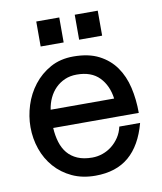

<svg xmlns="http://www.w3.org/2000/svg" viewBox="-82 -773 723 855"><g transform="rotate(-10 280.0 -346.0)"><path d="M314 -594V-707H418V-594ZM140 -594V-707H244V-594ZM132 -227Q134 -192 143 -162.5Q152 -133 169.5 -112Q187 -91 214.5 -79Q242 -67 281 -67Q305 -67 328 -75Q351 -83 370 -98Q389 -113 403 -134Q417 -155 423 -182H517Q491 -84 433 -34.5Q375 15 281 15Q222 15 176 -6.5Q130 -28 98 -64.5Q66 -101 49.5 -148.5Q33 -196 33 -248Q33 -297 48.5 -346Q64 -395 95 -435Q126 -475 171 -500Q216 -525 275 -525Q344 -525 390.5 -501Q437 -477 465.5 -436.5Q494 -396 506.5 -342Q519 -288 519 -227ZM276 -443Q246 -443 222 -432.5Q198 -422 180 -404Q162 -386 150.5 -361.5Q139 -337 135 -309H422Q414 -369 378 -406Q342 -443 276 -443Z"/></g></svg>

Font: Gen
Style: Regular
Weight: 400
Version: Version 1.000;PS 001.001;hotconv 1.0.56